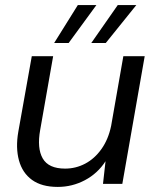

<svg xmlns="http://www.w3.org/2000/svg" viewBox="-20 -723 615 755"><path d="M207 12Q144 12 106 -15.5Q68 -43 54.5 -92.5Q41 -142 52 -205L105 -502H189L138 -212Q125 -140 148 -100Q171 -60 236 -60Q278 -60 315 -79.5Q352 -99 379 -137Q406 -175 417 -228L465 -502H549L461 0H385L395 -89Q364 -41 314 -14.5Q264 12 207 12ZM339 -554 443 -703H516L396 -554ZM193 -554 286 -703H359L250 -554Z"/></svg>

Font: DM Sans 16pt
Style: Italic
Weight: 400
Italic angle: -10°
Version: Version 4.004;gftools[0.9.30]